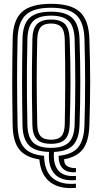

<svg xmlns="http://www.w3.org/2000/svg" viewBox="-20 -829 535 1004"><path d="M377.1 153.1Q291.2 161.2 242 123.1Q192.8 85.1 185.8 4.6Q113.4 -6.4 80.6 -47.7Q47.9 -89 46.1 -174.3Q45.1 -235.2 44.5 -290.6Q43.9 -346 43.9 -399.7Q43.9 -453.4 44.5 -509.1Q45.1 -564.9 46.1 -626.3Q48.1 -724.1 94.9 -766.6Q141.6 -809 247.2 -809Q351.8 -809 397.9 -766.4Q444.1 -723.8 447.4 -626.6Q449.6 -561.3 450.6 -505.9Q451.6 -450.5 451.5 -398.5Q451.4 -346.6 450.5 -292.1Q449.5 -237.6 447.4 -174Q444.7 -91.1 414.1 -49.9Q383.5 -8.6 315.4 3.8Q314.8 32.1 335.2 41.8Q355.5 51.6 377.1 49.6V71.3Q332.8 75.3 309.6 53.3Q286.5 31.4 286.3 -14.3Q357.3 -20.7 388.3 -58.3Q419.4 -96 421.7 -175.1Q423.5 -236.9 424.3 -291.4Q425.1 -345.9 425.1 -398.4Q425.2 -450.9 424.3 -506.4Q423.5 -561.9 421.7 -625.5Q419.2 -712.7 378.7 -750.6Q338.1 -788.5 247.2 -788.5Q153.5 -788.5 113.7 -749.9Q74 -711.2 71.9 -625.5Q70.5 -568.6 69.9 -514.9Q69.2 -461.3 69.3 -407.5Q69.4 -353.7 70 -296.5Q70.6 -239.2 71.9 -175.1Q73.6 -94.8 105.9 -57.4Q138.2 -19.9 210.5 -14.4Q211.7 64.7 254.8 101.7Q297.9 138.7 377.1 131.4ZM377.1 112.5Q302.5 119.5 266.5 81.7Q230.5 43.9 236.4 -34.6Q163.5 -36.6 131.3 -69.2Q99 -101.7 97.6 -175.1Q96.6 -236.5 96 -292.5Q95.3 -348.6 95.3 -402.8Q95.3 -456.9 96 -511.8Q96.6 -566.7 97.6 -625.5Q99.2 -701.8 133.7 -734.8Q168.2 -767.9 247.2 -767.9Q324 -767.9 358.6 -734.7Q393.2 -701.6 395.9 -624.7Q397.9 -566.6 398.9 -511.8Q400 -457.1 400 -403Q400 -348.9 399 -292.9Q398 -236.9 395.9 -175.9Q393.4 -102.8 362.3 -70Q331.2 -37.3 262.2 -34.6Q257.1 32.2 286.6 64.2Q316.1 96.2 377.1 90.8ZM247.2 -55.8Q309.8 -55.8 338.9 -83.4Q368.1 -111 370.2 -176.8Q372 -236 372.8 -291.3Q373.7 -346.7 373.7 -400.7Q373.7 -454.7 372.8 -509.9Q372 -565.1 370.2 -623.9Q368.1 -692 338.5 -719.6Q308.9 -747.2 247.2 -747.2Q182.4 -747.2 153.7 -718.9Q124.9 -690.5 123.3 -624.7Q121.3 -537.7 120.7 -466.9Q120.1 -396.2 120.9 -327.2Q121.7 -258.2 123.3 -175.9Q124.9 -111.5 153.6 -83.7Q182.3 -55.8 247.2 -55.8ZM247.2 -77Q193.9 -77 172.2 -101.3Q150.4 -125.5 149.3 -175.9Q147.6 -253.1 147 -325.8Q146.4 -398.5 147 -471.9Q147.6 -545.3 149.3 -624.3Q150.4 -679 173.3 -702.8Q196.3 -726.7 247.2 -726.7Q298.2 -726.7 320.5 -702.4Q342.7 -678.1 344.5 -623.4Q346.6 -559 347.7 -504.3Q348.7 -449.7 348.6 -398.6Q348.5 -347.4 347.5 -293.6Q346.5 -239.7 344.5 -176.8Q342.7 -123.1 320 -100.1Q297.3 -77 247.2 -77ZM247.2 -98.4Q284 -98.4 300.9 -117Q317.8 -135.6 318.7 -179.4Q319.6 -230 320.2 -281Q320.8 -332.1 321 -385.6Q321.2 -439.1 320.7 -497.5Q320.2 -555.8 318.7 -621.2Q317.8 -668.5 300.3 -687.3Q282.9 -706.1 247.2 -706.1Q209.5 -706.1 192.7 -687Q175.9 -667.8 174.8 -623.7Q173.4 -567 172.7 -512.8Q172 -458.6 172 -404.7Q171.9 -350.7 172.7 -294.4Q173.4 -238.1 174.8 -176.9Q175.9 -135.6 192.3 -117Q208.6 -98.4 247.2 -98.4Z"/></svg>

Font: Big Shoulders Inline Text SC Thin
Style: Regular
Weight: 100
Designer: Patric King
Foundry: XO Type Co
Version: Version 2.002